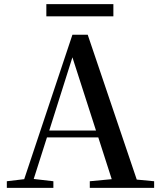

<svg xmlns="http://www.w3.org/2000/svg" viewBox="-20 -908 775 928"><path d="M204 -829H528V-888H204ZM330 -631 444 -277H218ZM414 0H725V-32L641 -40L404 -740H330L97 -42L13 -32V0H238V-32L143 -43L207 -244H455L520 -42L414 -32Z"/></svg>

Font: GenKiMin2 TW SB
Style: Regular
Weight: 600
Version: Version 2.100;PS 2.1;hotconv 16.6.51;makeotf.lib2.5.65220 DE